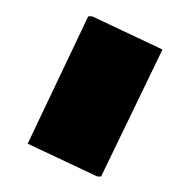

<svg xmlns="http://www.w3.org/2000/svg" viewBox="-20 -787 238 240"><path d="M95.2 -766.6 183.1 -725.1 106.4 -566.4H101.6L14.6 -607.4L90.3 -766.6Z"/></svg>

Font: Nova Round
Style: Bold
Weight: 700
Designer: Wojciech Kalinowski "wmk69" (wmk69@o2.pl)
Foundry: Wojciech Kalinowski "wmk69" (wmk69@o2.pl)
Version: Version 3.1.0; 2021-05-23